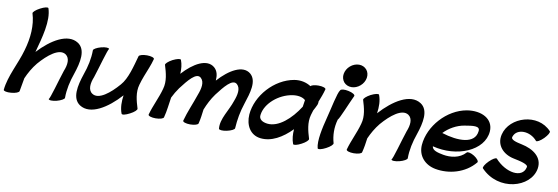

<svg xmlns="http://www.w3.org/2000/svg" viewBox="-62 -1314 5357 1842"><g transform="rotate(10 2617.0 -393.0)"><path d="M148 -763C182 -653 172 -527 135 -401C97 -265 17 -129 4 7C3 19 36 27 78 23C120 20 155 6 156 -7C163 -49 171 -92 179 -136C203 -191 233 -245 274 -295C355 -389 461 -476 529 -431C574 -400 566 -334 540 -271C507 -173 457 15 444 19C446 32 481 33 522 23C564 12 597 -7 596 -19C596 -99 614 -181 643 -263C682 -378 710 -506 625 -561C518 -630 363 -536 240 -403C280 -550 330 -721 290 -838C286 -849 250 -841 211 -820C172 -800 144 -774 148 -763Z M780 -514C780 -435 762 -352 733 -271C694 -155 666 -28 751 28C861 99 1021 -2 1145 -140C1136 -78 1136 -17 1157 37C1162 49 1197 41 1236 20C1276 0 1304 -26 1299 -38C1277 -110 1254 -189 1277 -267C1293 -326 1318 -384 1341 -443C1353 -473 1363 -503 1371 -533C1373 -546 1341 -557 1300 -557C1258 -557 1223 -546 1221 -533C1193 -433 1163 -307 1102 -239C1021 -145 914 -57 847 -103C802 -133 810 -200 836 -263C868 -360 919 -548 931 -553C930 -565 895 -567 853 -556C812 -545 779 -526 780 -514Z M1486 -496C1508 -424 1531 -344 1508 -267C1484 -177 1438 -89 1414 0C1412 13 1444 24 1485 24C1527 24 1562 13 1564 0C1582 -67 1587 -132 1598 -198C1615 -233 1635 -267 1658 -299C1723 -384 1797 -478 1845 -435C1885 -399 1870 -332 1846 -270C1816 -180 1775 -90 1751 0C1749 13 1781 24 1822 24C1864 24 1899 13 1901 0C1913 -47 1918 -93 1924 -139C1946 -194 1973 -248 2010 -299C2075 -384 2149 -478 2197 -435C2237 -399 2222 -332 2198 -270C2167 -174 2092 -79 2102 16C2103 28 2137 32 2179 23C2221 14 2255 -3 2254 -16C2259 -97 2273 -180 2301 -263C2337 -373 2377 -495 2305 -557C2225 -624 2097 -550 1992 -433C1996 -483 1988 -527 1953 -557C1874 -623 1749 -553 1645 -438C1648 -485 1644 -529 1628 -571C1623 -582 1588 -574 1548 -554C1509 -533 1481 -507 1486 -496Z M2970 -38C2948 -110 2926 -189 2948 -267C2952 -282 2957 -297 2962 -313C2973 -333 2984 -354 2993 -374C2994 -377 2995 -379 2995 -382C2998 -390 2999 -397 2997 -404C3014 -447 3031 -490 3042 -533C3044 -546 3012 -557 2971 -557C2935 -557 2904 -549 2895 -538C2850 -567 2794 -580 2733 -570C2542 -537 2380 -355 2365 -169C2358 -64 2408 25 2508 37C2615 50 2721 -11 2812 -104C2808 -55 2811 -7 2828 38C2833 49 2869 41 2908 20C2947 0 2975 -26 2970 -38ZM2549 -112C2501 -118 2463 -140 2472 -187C2488 -300 2611 -401 2736 -422C2787 -431 2838 -424 2867 -397C2864 -375 2861 -353 2857 -331C2777 -205 2660 -99 2549 -112Z M3414 -709C3419 -739 3412 -768 3394 -789C3376 -810 3350 -822 3320 -822C3290 -822 3259 -810 3235 -789C3210 -768 3194 -739 3189 -709C3184 -680 3192 -651 3209 -630C3227 -609 3254 -597 3284 -597C3313 -597 3344 -609 3368 -630C3393 -651 3409 -680 3414 -709ZM3183 -548C3159 -520 3129 -361 3104 -267C3077 -162 3048 -33 3067 37C3072 49 3108 41 3147 20C3186 0 3214 -26 3209 -38C3189 -108 3186 -186 3209 -267C3226 -282 3286 -434 3326 -518C3330 -531 3302 -548 3263 -556C3224 -565 3188 -561 3183 -548Z M3416 -496C3438 -424 3461 -344 3438 -267C3414 -177 3368 -89 3344 0C3342 13 3374 24 3415 24C3457 24 3492 13 3494 0C3506 -46 3513 -92 3519 -139C3543 -193 3573 -246 3613 -295C3694 -389 3800 -476 3868 -431C3913 -400 3905 -334 3879 -271C3846 -173 3796 15 3783 19C3785 32 3820 33 3861 23C3903 12 3936 -7 3935 -19C3935 -99 3953 -181 3982 -263C4021 -378 4049 -506 3964 -561C3854 -632 3694 -531 3570 -393C3579 -456 3579 -516 3558 -571C3553 -582 3518 -574 3478 -554C3439 -533 3411 -507 3416 -496Z M4600 -96C4608 -107 4589 -133 4556 -154C4524 -174 4490 -182 4482 -171C4425 -107 4335 -98 4264 -111C4212 -121 4155 -133 4152 -174C4393 -111 4652 -218 4666 -409C4674 -533 4553 -593 4414 -570C4223 -537 4061 -355 4046 -169C4038 -61 4110 17 4214 36C4345 60 4503 22 4600 -96ZM4417 -422C4491 -434 4569 -449 4559 -391C4545 -265 4379 -264 4219 -315C4270 -369 4343 -410 4417 -422Z M4662 -49C4842 141 5147 55 5180 -137C5199 -251 5101 -317 4989 -340C4938 -351 4871 -365 4889 -400C4917 -481 5046 -482 5118 -396C5126 -388 5159 -406 5191 -438C5222 -470 5241 -502 5232 -511C5093 -662 4826 -578 4783 -400C4757 -293 4833 -214 4936 -193C4999 -180 5088 -162 5074 -130C5049 -19 4883 -45 4777 -164C4768 -172 4736 -154 4704 -122C4672 -90 4654 -58 4662 -49Z"/></g></svg>

Font: Nupuram Black Oblique
Style: Regular
Weight: 900
Designer: Santhosh Thottingal (santhosh.thottingal@gmail.com)
Foundry: SMC
Version: Version 1.000